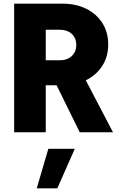

<svg xmlns="http://www.w3.org/2000/svg" viewBox="-20 -720 640 1045"><path d="M57 0V-700H322Q394 -700 450 -672Q506 -644 537.5 -594Q569 -544 569 -478Q569 -411 536 -360.5Q503 -310 447 -283L595 0H414L288 -256H229V0ZM229 -392H306Q346 -392 370.5 -415Q395 -438 395 -475Q395 -513 370.5 -535.5Q346 -558 306 -558H229ZM180 305 243 90H387L292 305Z"/></svg>

Font: Red Hat Mono
Style: Regular
Weight: 300
Monospace: yes
Designer: Pentagram, MCKL
Foundry: Pentagram, MCKL
Version: Version 1.023